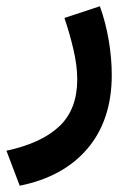

<svg xmlns="http://www.w3.org/2000/svg" viewBox="-39 -323 416 608"><path d="M23.4 265.1 -18.6 154.3Q92.3 130.4 148.9 76.9Q205.6 23.4 205.6 -71.8Q205.6 -115.2 193.4 -167Q181.2 -218.8 165 -266.1L277.3 -303.2Q295.9 -251.5 305.4 -194.8Q314.9 -138.2 314.9 -85.4Q314.9 56.6 238.5 147Q162.1 237.3 23.4 265.1Z"/></svg>

Font: Vazirmatn RD SemiBold
Style: Regular
Weight: 600
Designer: Saber Rastikerdar
Foundry: Saber Rastikerdar
Version: Version 32.102